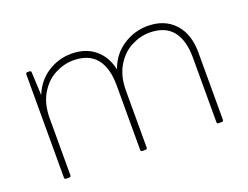

<svg xmlns="http://www.w3.org/2000/svg" viewBox="-84 -668 1075 833"><g transform="rotate(-20 453.5 -251.0)"><path d="M96 0Q88 0 88 -8V-484Q88 -492 96 -492H105Q113 -492 113 -484L118 -378Q142 -438 192.5 -470Q243 -502 301 -502Q366 -502 409 -467Q452 -432 465 -370Q487 -433 539.5 -467.5Q592 -502 653 -502Q731 -502 776.5 -453Q822 -404 822 -319V-8Q822 0 814 0H800Q792 0 792 -8V-305Q792 -387 757 -429.5Q722 -472 651 -472Q608 -472 566 -450Q524 -428 497 -382Q470 -336 470 -270V-8Q470 0 462 0H448Q440 0 440 -8V-305Q440 -387 405 -429.5Q370 -472 299 -472Q256 -472 214 -450Q172 -428 145 -382Q118 -336 118 -270V-8Q118 0 110 0Z"/></g></svg>

Font: LINE Seed Sans TH App Thin
Style: Regular
Weight: 250
Designer: Dalton Maag Ltd | Thai characters by Cadson Demak Co.,Ltd.
Foundry: Dalton Maag Ltd
Version: Version 1.003